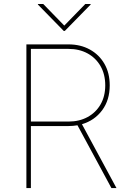

<svg xmlns="http://www.w3.org/2000/svg" viewBox="-20 -952 655 972"><path d="M113.6 0V-727.3H326.7Q387.8 -727.3 434.8 -701.3Q481.9 -675.4 508.7 -628.9Q535.5 -582.4 535.5 -519.9Q535.5 -445.3 497 -393.6Q458.5 -342 394.9 -323.2L569.6 0H544L372.2 -317.8Q350.1 -313.9 326.7 -313.9H136.4V0ZM136.4 -336.6H326.7Q381.4 -336.6 423.3 -359.4Q465.2 -382.1 489 -423.3Q512.8 -464.5 512.8 -519.9Q512.8 -575.6 489 -617.2Q465.2 -658.7 423.3 -681.6Q381.4 -704.5 326.7 -704.5H136.4ZM198.9 -931.8 305.4 -822.4 411.9 -931.8H438.9V-929L308.2 -795.5H302.6L171.9 -929V-931.8Z"/></svg>

Font: Inter Thin BETA
Style: Regular
Weight: 100
Designer: Rasmus Andersson
Foundry: rsms
Version: Version 3.011;git-f93a4a705